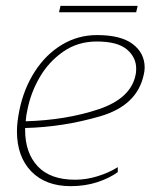

<svg xmlns="http://www.w3.org/2000/svg" viewBox="-20 -627 515 657"><path d="M446 -585H182L187 -607H451ZM475 -396Q475 -384 472 -372Q450 -266 322.5 -229Q195 -192 66 -189V-182Q66 -104 109 -58Q152 -12 237 -12Q275 -12 314 -24Q353 -36 383 -55V-38Q354 -17 312.5 -3.5Q271 10 222 10Q136 10 87 -40.5Q38 -91 38 -178Q38 -208 46 -248Q61 -323 99 -382Q137 -441 192 -474Q247 -507 312 -507Q394 -507 434.5 -476Q475 -445 475 -396ZM446 -392Q446 -431 414 -458Q382 -485 311 -485Q246 -485 196 -450Q146 -415 115.5 -362Q85 -309 74 -252Q69 -231 68 -212Q206 -216 317 -253Q428 -290 444 -371Q446 -378 446 -392Z"/></svg>

Font: Trirong Thin
Style: Italic
Weight: 250
Italic angle: -12°
Designer: Katatrad Team
Foundry: CadsonDemak
Version: Version 1.001